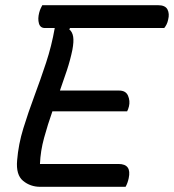

<svg xmlns="http://www.w3.org/2000/svg" viewBox="-20 -720 670 740"><path d="M135 0Q97 0 69 -23Q41 -46 46 -102Q51 -164 70 -225.5Q89 -287 112.5 -350Q136 -413 157.5 -478Q179 -543 191 -612H153Q135 -612 130 -630Q125 -648 131 -671Q134 -682 137 -688Q140 -694 143 -700H589Q617 -700 625.5 -683.5Q634 -667 628 -644Q626 -634 622 -626Q618 -618 613 -612H250L247 -607Q259 -597 262 -578.5Q265 -560 259 -528Q251 -489 238 -449.5Q225 -410 211 -371H439Q465 -371 473.5 -351Q482 -331 477 -310Q474 -298 470 -291H182Q164 -240 150 -189Q136 -138 134 -88H437Q488 -88 476 -33Q472 -14 464 0Z"/></svg>

Font: Recursive Mn Csl St
Style: Italic
Weight: 400
Italic angle: -15°
Monospace: yes
Version: Version 1.079;hotconv 1.0.112;makeotfexe 2.5.65598; ttfautoh